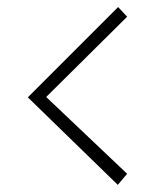

<svg xmlns="http://www.w3.org/2000/svg" viewBox="-20 -515 457 542"><path d="M58.6 -240.2 312.5 6.8 338.9 -24.4 110.4 -241.2 338.9 -467.8 313.5 -495.1Z"/></svg>

Font: Yaldevi Colombo ExtraLight
Style: Regular
Weight: 275
Designer: Sol Matas, Denzil Rajitha, Kosala Senevirathne and Pathum Egodawatta
Foundry: Mooniak
Version: Version 1.020 ; ttfautohint (v1.6)